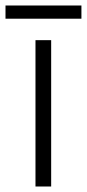

<svg xmlns="http://www.w3.org/2000/svg" viewBox="-41 -678 316 698"><path d="M255 -658H-21V-610H255ZM145 0V-532H88V0Z"/></svg>

Font: Noto Sans Telugu Light
Style: Regular
Weight: 300
Designer: Jelle Bosma - Monotype Design Team
Foundry: Monotype Imaging Inc.
Version: Version 2.005